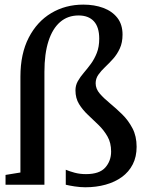

<svg xmlns="http://www.w3.org/2000/svg" viewBox="-20 -801 628 832"><path d="M349.5 10.5Q328 10.5 303.5 6.8Q279 3 265 -0.5V-65.5Q281.5 -58.5 303.8 -52.5Q326 -46.5 352.5 -46.5Q411 -46.5 436.2 -75Q461.5 -103.5 461.5 -144.5Q461.5 -182 446 -209.2Q430.5 -236.5 407.5 -259Q384.5 -281.5 361.2 -303.2Q338 -325 322.5 -350.2Q307 -375.5 307 -409.5Q307 -431 317.2 -449.2Q327.5 -467.5 343 -485.5Q358.5 -503.5 373.8 -524.2Q389 -545 399.5 -571.5Q410 -598 410 -633.5Q410 -683.5 386.8 -708.8Q363.5 -734 320.5 -734Q273.5 -734 240.5 -705.5Q207.5 -677 190 -622.5Q172.5 -568 172.5 -489.5V-0.5H4V-43L68.5 -53.5V-469Q68.5 -568 104.5 -637.8Q140.5 -707.5 202 -744.2Q263.5 -781 341 -781Q389 -781 427.5 -766.8Q466 -752.5 488.5 -723.8Q511 -695 511 -651Q511 -616.5 499.2 -591Q487.5 -565.5 470.2 -546.2Q453 -527 435.5 -510.5Q418 -494 406.2 -477.2Q394.5 -460.5 394.5 -440Q394.5 -416 412.5 -395.2Q430.5 -374.5 457 -352.8Q483.5 -331 509.8 -305.2Q536 -279.5 554 -245.2Q572 -211 572 -165Q572 -121.5 555.2 -88.8Q538.5 -56 508.2 -34Q478 -12 437.5 -0.8Q397 10.5 349.5 10.5Z"/></svg>

Font: Merriweather 48pt
Style: Regular
Weight: 400
Version: Version 2.100